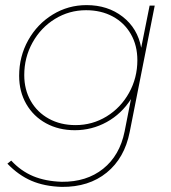

<svg xmlns="http://www.w3.org/2000/svg" viewBox="-20 -539 669 752"><path d="M9 102 24 90Q62 131 110 151Q158 171 222 173Q319 174 384 122Q449 70 468 -24L493 -151Q456 -93 398 -61Q340 -29 273 -29Q210 -29 160.5 -56Q111 -83 83 -131.5Q55 -180 55 -242Q55 -318 90.5 -381.5Q126 -445 186.5 -482Q247 -519 319 -519Q402 -519 460.5 -473.5Q519 -428 533 -352L566 -517H586L488 -22Q468 80 398 137Q328 194 222 193Q154 191 103 169Q52 147 9 102ZM518 -303Q518 -361 492.5 -405.5Q467 -450 421.5 -474.5Q376 -499 317 -499Q251 -499 195.5 -465Q140 -431 107.5 -372.5Q75 -314 75 -245Q75 -188 100.5 -143.5Q126 -99 171.5 -74Q217 -49 276 -49Q342 -49 397.5 -83Q453 -117 485.5 -175.5Q518 -234 518 -303Z"/></svg>

Font: TypoPRO Montserrat Alternates
Style: Italic
Weight: 250
Italic angle: -11.3°
Designer: Julieta Ulanovsky
Foundry: Julieta Ulanovsky
Version: Version 6.001